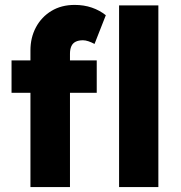

<svg xmlns="http://www.w3.org/2000/svg" viewBox="-20 -762 737 782"><path d="M104 -557Q104 -609 126.5 -651Q149 -693 189.5 -717.5Q230 -742 284 -742Q322 -742 354 -731Q386 -720 411 -700L365 -583Q352 -590 340 -594Q328 -598 318 -598Q300 -598 288 -592Q276 -586 270.5 -573.5Q265 -561 265 -543V0H185Q158 0 137.5 0Q117 0 104 0ZM27 -384V-516H374V-384ZM465 0V-740H625V0Z"/></svg>

Font: Mach
Style: Bold
Weight: 700
Version: Version 1.002